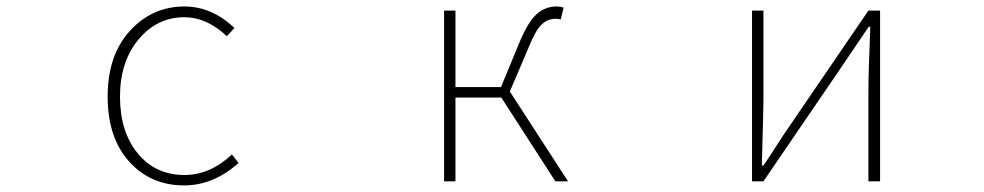

<svg xmlns="http://www.w3.org/2000/svg" viewBox="-20 -560 3040 593"><path d="M548.8 12.7Q445.3 12.7 378.9 -61Q312.5 -134.8 312.5 -261.7Q312.5 -389.6 381.3 -464.8Q450.2 -540 549.8 -540Q633.8 -540 704.1 -473.6L680.7 -448.2Q618.2 -506.8 549.8 -506.8Q464.8 -506.8 407.7 -438Q350.6 -369.1 350.6 -261.7Q350.6 -153.3 405.3 -86.4Q460 -19.5 549.8 -19.5Q628.9 -19.5 696.3 -83L716.8 -56.6Q638.7 12.7 548.8 12.7Z M1554.7 -277.3 1734.4 0H1695.3L1528.3 -258.8H1386.7V0H1351.6V-527.3H1386.7V-291H1527.3L1583 -425.8Q1610.4 -492.2 1637.2 -516.1Q1664.1 -540 1698.2 -540Q1712.9 -540 1720.7 -536.1L1711.9 -500Q1706.1 -502 1696.3 -502Q1671.9 -502 1653.3 -484.9Q1634.8 -467.8 1613.3 -415Z M2302.7 0V-527.3H2337.9V-249Q2337.9 -226.6 2333 -48.8H2337.9Q2349.6 -65.4 2376 -106.4Q2402.3 -147.5 2414.1 -164.1L2662.1 -527.3H2698.2V0H2662.1V-277.3Q2662.1 -335 2668 -477.5H2663.1L2585.9 -363.3L2337.9 0Z"/></svg>

Font: GenEi Gothic M ExtraLight
Style: Regular
Weight: 200
Designer: o_tamon (Modified); [Source Han Sans]
Ryoko NISHIZUKA  (kana & ideographs); Paul D. Hunt (Latin, Greek & Cyrillic); Wenl
Version: Version 1.1a;Original Version 1.004